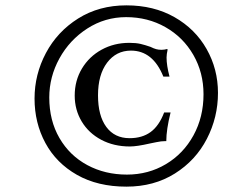

<svg xmlns="http://www.w3.org/2000/svg" viewBox="-20 -700 844 717"><path d="M109 -332Q109 -422 151.5 -502Q194 -582 272 -631Q350 -680 452 -680Q554 -680 631.5 -636Q709 -592 751.5 -517Q794 -442 794 -353Q794 -262 752.5 -181.5Q711 -101 633 -52Q555 -3 452 -3Q345 -3 267.5 -47Q190 -91 149.5 -166Q109 -241 109 -332ZM740 -348Q740 -429 702 -495Q664 -561 598 -598.5Q532 -636 451 -636Q372 -636 306 -593.5Q240 -551 202 -482Q164 -413 164 -336Q164 -250 202 -184.5Q240 -119 306 -83.5Q372 -48 454 -48Q534 -48 599.5 -87Q665 -126 702.5 -194.5Q740 -263 740 -348ZM259 -343Q259 -399 286 -444Q313 -489 359.5 -514.5Q406 -540 463 -540Q488 -540 505 -536Q522 -532 542 -525Q554 -519 563 -516.5Q572 -514 583 -514Q594 -514 604 -517L606 -515Q602 -497 602 -485Q602 -456 613 -414H590Q551 -511 469 -511Q414 -511 380 -466Q346 -421 346 -344Q346 -268 377 -226Q408 -184 464 -184Q511 -184 542.5 -207Q574 -230 593 -280H617Q601 -216 601 -173H597Q582 -173 563.5 -169Q545 -165 539 -164Q491 -153 465 -153Q405 -153 358 -178Q311 -203 285 -246.5Q259 -290 259 -343Z"/></svg>

Font: Ibarra Real Nova
Style: Italic
Weight: 400
Italic angle: -22°
Designer: Jose Maria Ribagorda & Octavio Pardo
Foundry: Octavio Pardo
Version: Version 1.014